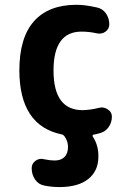

<svg xmlns="http://www.w3.org/2000/svg" viewBox="-20 -550 540 790"><path d="M387.7 -106.4Q406.2 -111.3 423.3 -100.1Q440.4 -88.9 440.4 -70.3Q440.4 -44.9 425.8 -25.4Q411.1 -5.9 386.7 -1Q374 2.9 365.2 3.9Q358.4 5.9 362.3 12.7Q385.7 48.8 384.8 94.7Q384.8 153.3 343.3 186.5Q301.8 219.7 224.6 219.7Q193.4 219.7 164.1 213.9Q139.6 210 125 189.5Q110.4 168.9 110.4 142.6V141.6Q110.4 123 126.5 111.3Q142.6 99.6 163.1 105.5Q186.5 110.4 205.1 110.4Q231.4 110.4 245.6 95.7Q259.8 81.1 259.8 54.7Q259.8 31.2 246.1 11.7Q240.2 3.9 233.4 2.9Q60.5 -33.2 59.6 -259.8Q59.6 -394.5 119.6 -462.4Q179.7 -530.3 294.9 -530.3Q330.1 -530.3 377.9 -519.5Q402.3 -514.6 416 -494.6Q429.7 -474.6 429.7 -450.2Q429.7 -430.7 413.6 -419.4Q397.5 -408.2 377 -413.1Q347.7 -419.9 315.4 -419.9Q200.2 -419.9 200.2 -259.8Q200.2 -96.7 320.3 -96.7Q353.5 -97.7 387.7 -106.4Z"/></svg>

Font: Rounded Mgen+ 1m bold
Style: Bold
Weight: 700
Designer: [Source Han Sans]
Ryoko NISHIZUKA  (kana & ideographs); Paul D. Hunt (Latin, Greek & Cyrillic); Wenlong ZHANG  (bopomofo
Version: Version 1.059.20150602